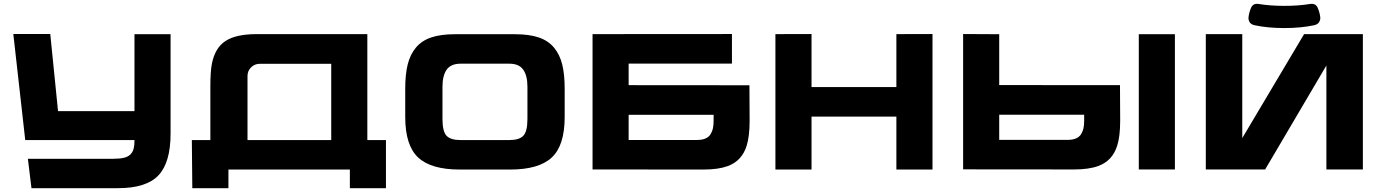

<svg xmlns="http://www.w3.org/2000/svg" viewBox="-20 -876 7142 992"><path d="M674.8 -699.2H861.3V-185.5Q861.3 -37.1 799.1 29.5Q736.8 96.2 589.8 96.2H142.6L124 -55.7H565.9Q599.6 -55.7 621.1 -61Q642.6 -66.4 654.3 -78.6Q666 -90.8 670.4 -107.4Q674.8 -124 674.8 -149.9V-152.3H110.4L48.8 -700.2H239.7L279.8 -301.8H674.8Z M1877.9 -152.3H1974.1V96.2H1787.6V0H1160.2V96.2H973.6L971.2 -152.3H1066.9V-430.7Q1066.9 -506.8 1074.7 -546.4Q1090.8 -628.9 1145.3 -664.3Q1199.7 -699.7 1305.7 -699.7H1877.9ZM1258.8 -483.4V-152.3H1691.4V-546.4H1322.3Q1295.9 -546.4 1277.3 -528.1Q1258.8 -509.8 1258.8 -483.4Z M2641.1 -699.2Q2713.9 -699.2 2763.2 -682.6Q2812.5 -666 2842.3 -630.1Q2872.1 -594.2 2884.8 -543Q2897.5 -491.7 2897.5 -418V-271.5Q2897.5 -124.5 2830.8 -62.3Q2764.2 0 2615.7 0H2355.5Q2207 0 2140.4 -62.3Q2073.7 -124.5 2073.7 -271.5V-418Q2073.7 -491.7 2086.4 -543Q2099.1 -594.2 2128.9 -630.1Q2158.7 -666 2208 -682.6Q2257.3 -699.2 2330.1 -699.2ZM2705.1 -261.7V-427.2Q2705.1 -485.4 2683.3 -516.1Q2661.6 -546.9 2611.8 -546.9H2359.4Q2309.6 -546.9 2287.8 -516.1Q2266.1 -485.4 2266.1 -427.2V-261.7Q2266.1 -196.8 2287.1 -174.6Q2308.1 -152.3 2359.9 -152.3H2610.8Q2662.6 -152.3 2683.8 -174.6Q2705.1 -196.8 2705.1 -261.7Z M3228 -436 3852.1 -435.5 3853 -252Q3853 -171.9 3837.9 -123.5Q3813.5 -44.4 3739.3 -17.6Q3690.9 0 3614.7 0L3041.5 -0.5V-699.7L3761.7 -700.2V-547.4H3228ZM3581.1 -152.8Q3606.9 -152.8 3624.3 -160.2Q3641.6 -167.5 3650.6 -181.6Q3659.7 -195.8 3663.3 -212.4Q3667 -229 3667 -251.5V-282.7H3228V-152.8Z M4611.3 -699.7 4797.9 -700.2V0H4611.3V-273.4H4172.9V0H3986.3V-699.7L4172.9 -700.2V-426.3H4611.3Z M5766.6 -436 5767.6 -252.9Q5767.6 -172.4 5752.4 -124Q5728 -44.9 5653.8 -18.1Q5605.5 -0.5 5529.3 -0.5L4956.1 -1V-700.2L5142.6 -699.2V-436.5ZM5495.6 -153.3Q5521.5 -153.3 5538.8 -160.6Q5556.2 -168 5565.2 -182.1Q5574.2 -196.3 5577.9 -212.9Q5581.5 -229.5 5581.5 -252V-283.2H5142.6V-153.3ZM5863.8 -699.2H6050.3V-0.5H5863.8Z M6717.8 -699.7H7021.5V-0.5H6833V-537.6L6516.6 -0.5H6210V-699.7H6398.4V-162.6ZM6801.3 -787.1Q6802.7 -773.4 6795.2 -761.5Q6787.6 -749.5 6769.5 -745.6Q6701.2 -731 6615.7 -731Q6530.3 -731 6461.9 -745.6Q6443.8 -749.5 6436.5 -761.5Q6429.2 -773.4 6430.7 -787.1Q6433.1 -811 6444.3 -836.9Q6455.1 -859.9 6482.9 -855.5Q6541.5 -845.7 6615.7 -845.7Q6689.9 -845.7 6748.5 -855.5Q6776.9 -859.9 6787.6 -836.9Q6798.8 -811 6801.3 -787.1Z"/></svg>

Font: Wadik
Style: Bold
Weight: 700
Designer: Sasha Pavljenko
Version: Version 1.001;Fontself Maker 3.5.4